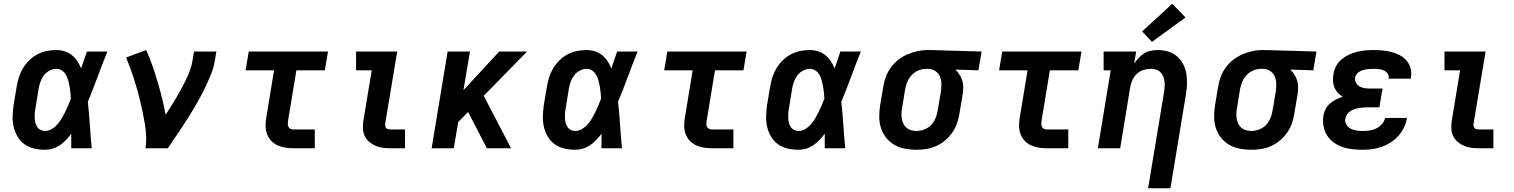

<svg xmlns="http://www.w3.org/2000/svg" viewBox="-20 -797 8140 1032"><path d="M222 8Q193 8 164 1.5Q135 -5 112 -21.5Q89 -38 74.5 -62.5Q60 -87 53.5 -115Q47 -143 48 -173Q49 -203 53 -233L70 -333Q74 -358 82 -383Q90 -408 104 -431Q118 -454 138 -473.5Q158 -493 182 -505.5Q206 -518 232 -523Q258 -528 283 -528Q306 -528 328 -521Q350 -514 367 -500Q384 -486 396 -467.5Q408 -449 416 -429Q424 -451 431.5 -474Q439 -497 447 -520H557Q530 -453 505 -385Q480 -317 452 -250Q459 -188 463 -125.5Q467 -63 473 0H363Q363 -19 363 -38.5Q363 -58 363 -78Q350 -61 335 -45Q320 -29 301.5 -16.5Q283 -4 263 2Q243 8 222 8ZM222 -93Q241 -93 258.5 -103.5Q276 -114 289 -129Q302 -144 312 -161Q322 -178 330.5 -195.5Q339 -213 346.5 -231Q354 -249 361 -267Q360 -283 358.5 -299.5Q357 -316 354 -332.5Q351 -349 346.5 -365Q342 -381 334.5 -394.5Q327 -408 313.5 -417.5Q300 -427 283 -427Q264 -427 245.5 -417Q227 -407 215 -390.5Q203 -374 196.5 -355Q190 -336 187 -317L171 -217Q168 -203 167 -190Q166 -177 166.5 -163.5Q167 -150 170 -138Q173 -126 179.5 -115.5Q186 -105 197.5 -99Q209 -93 222 -93Z M762 0Q767 -32 765.5 -64.5Q764 -97 759 -128.5Q754 -160 747.5 -191Q741 -222 734 -252Q727 -282 718.5 -312Q710 -342 700.5 -371.5Q691 -401 680.5 -430Q670 -459 658 -488L766 -528Q784 -487 799 -444.5Q814 -402 827 -358Q840 -314 851 -270Q862 -226 870 -180Q885 -203 899.5 -226Q914 -249 928 -272.5Q942 -296 955 -320Q968 -344 979.5 -368Q991 -392 1000.5 -417Q1010 -442 1014 -468L1023 -520H1143L1134 -468Q1129 -436 1117 -405.5Q1105 -375 1091 -344.5Q1077 -314 1061.5 -284.5Q1046 -255 1029 -226Q1012 -197 994 -168.5Q976 -140 957.5 -112Q939 -84 920 -56Q901 -28 882 0Z M1557 0Q1535 0 1513 -3.5Q1491 -7 1471.5 -16Q1452 -25 1437.5 -40.5Q1423 -56 1415.5 -76Q1408 -96 1407.5 -118.5Q1407 -141 1411 -163L1453 -419H1300L1317 -520H1743L1726 -419H1573L1528 -146Q1527 -138 1527 -130Q1527 -122 1530.5 -115Q1534 -108 1541.5 -104.5Q1549 -101 1557 -101H1672V0Z M2082 0Q2061 0 2039.5 -2.5Q2018 -5 1999.5 -13Q1981 -21 1965.5 -34Q1950 -47 1941 -65Q1932 -83 1931 -104.5Q1930 -126 1933 -147L1978 -419H1894V-520H2115L2050 -130Q2049 -124 2051 -117.5Q2053 -111 2057.5 -107Q2062 -103 2068.5 -102Q2075 -101 2082 -101H2157V0Z M2300 0 2386 -520H2506L2471 -312L2663 -520H2813L2580 -282L2727 0H2597L2496 -195L2443 -141L2419 0Z M3072 8Q3043 8 3014 1.5Q2985 -5 2962 -21.5Q2939 -38 2924.5 -62.5Q2910 -87 2903.5 -115Q2897 -143 2898 -173Q2899 -203 2903 -233L2920 -333Q2924 -358 2932 -383Q2940 -408 2954 -431Q2968 -454 2988 -473.5Q3008 -493 3032 -505.5Q3056 -518 3082 -523Q3108 -528 3133 -528Q3156 -528 3178 -521Q3200 -514 3217 -500Q3234 -486 3246 -467.5Q3258 -449 3266 -429Q3274 -451 3281.5 -474Q3289 -497 3297 -520H3407Q3380 -453 3355 -385Q3330 -317 3302 -250Q3309 -188 3313 -125.5Q3317 -63 3323 0H3213Q3213 -19 3213 -38.5Q3213 -58 3213 -78Q3200 -61 3185 -45Q3170 -29 3151.5 -16.5Q3133 -4 3113 2Q3093 8 3072 8ZM3072 -93Q3091 -93 3108.5 -103.5Q3126 -114 3139 -129Q3152 -144 3162 -161Q3172 -178 3180.5 -195.5Q3189 -213 3196.5 -231Q3204 -249 3211 -267Q3210 -283 3208.5 -299.5Q3207 -316 3204 -332.5Q3201 -349 3196.5 -365Q3192 -381 3184.5 -394.5Q3177 -408 3163.5 -417.5Q3150 -427 3133 -427Q3114 -427 3095.5 -417Q3077 -407 3065 -390.5Q3053 -374 3046.5 -355Q3040 -336 3037 -317L3021 -217Q3018 -203 3017 -190Q3016 -177 3016.5 -163.5Q3017 -150 3020 -138Q3023 -126 3029.5 -115.5Q3036 -105 3047.5 -99Q3059 -93 3072 -93Z M3807 0Q3785 0 3763 -3.5Q3741 -7 3721.5 -16Q3702 -25 3687.5 -40.5Q3673 -56 3665.5 -76Q3658 -96 3657.5 -118.5Q3657 -141 3661 -163L3703 -419H3550L3567 -520H3993L3976 -419H3823L3778 -146Q3777 -138 3777 -130Q3777 -122 3780.5 -115Q3784 -108 3791.5 -104.5Q3799 -101 3807 -101H3922V0Z M4272 8Q4243 8 4214 1.5Q4185 -5 4162 -21.5Q4139 -38 4124.5 -62.5Q4110 -87 4103.5 -115Q4097 -143 4098 -173Q4099 -203 4103 -233L4120 -333Q4124 -358 4132 -383Q4140 -408 4154 -431Q4168 -454 4188 -473.5Q4208 -493 4232 -505.5Q4256 -518 4282 -523Q4308 -528 4333 -528Q4356 -528 4378 -521Q4400 -514 4417 -500Q4434 -486 4446 -467.5Q4458 -449 4466 -429Q4474 -451 4481.5 -474Q4489 -497 4497 -520H4607Q4580 -453 4555 -385Q4530 -317 4502 -250Q4509 -188 4513 -125.5Q4517 -63 4523 0H4413Q4413 -19 4413 -38.5Q4413 -58 4413 -78Q4400 -61 4385 -45Q4370 -29 4351.5 -16.5Q4333 -4 4313 2Q4293 8 4272 8ZM4272 -93Q4291 -93 4308.5 -103.5Q4326 -114 4339 -129Q4352 -144 4362 -161Q4372 -178 4380.5 -195.5Q4389 -213 4396.5 -231Q4404 -249 4411 -267Q4410 -283 4408.5 -299.5Q4407 -316 4404 -332.5Q4401 -349 4396.5 -365Q4392 -381 4384.5 -394.5Q4377 -408 4363.5 -417.5Q4350 -427 4333 -427Q4314 -427 4295.5 -417Q4277 -407 4265 -390.5Q4253 -374 4246.5 -355Q4240 -336 4237 -317L4221 -217Q4218 -203 4217 -190Q4216 -177 4216.5 -163.5Q4217 -150 4220 -138Q4223 -126 4229.5 -115.5Q4236 -105 4247.5 -99Q4259 -93 4272 -93Z M4904 8Q4873 8 4842.5 2Q4812 -4 4786.5 -19Q4761 -34 4742.5 -57.5Q4724 -81 4715 -109.5Q4706 -138 4706 -170Q4706 -202 4711 -233L4728 -333Q4732 -360 4742 -386Q4752 -412 4769 -435Q4786 -458 4809 -476Q4832 -494 4858 -505Q4884 -516 4911 -522Q4938 -528 4964 -528Q4969 -528 4973 -528Q4977 -528 4981 -528L5256 -520L5239 -419L5115 -423Q5128 -411 5137.5 -396Q5147 -381 5152.5 -363Q5158 -345 5157.5 -325.5Q5157 -306 5154 -287L5137 -187Q5133 -160 5124 -134Q5115 -108 5098.5 -84.5Q5082 -61 5059.5 -42Q5037 -23 5011 -11.5Q4985 0 4958 4Q4931 8 4904 8ZM4906 -93Q4927 -93 4948 -101Q4969 -109 4984.5 -125Q5000 -141 5008.5 -162Q5017 -183 5020 -203L5037 -303Q5040 -324 5040 -345Q5040 -366 5032.5 -384.5Q5025 -403 5008.5 -414.5Q4992 -426 4971 -427H4964Q4963 -427 4961 -427Q4959 -427 4958 -427Q4937 -427 4916.5 -418.5Q4896 -410 4880.5 -393.5Q4865 -377 4857 -357Q4849 -337 4845 -317L4829 -217Q4826 -202 4825.5 -187Q4825 -172 4827.5 -158Q4830 -144 4836 -131.5Q4842 -119 4852.5 -110Q4863 -101 4877 -97Q4891 -93 4906 -93Z M5607 0Q5585 0 5563 -3.5Q5541 -7 5521.5 -16Q5502 -25 5487.5 -40.5Q5473 -56 5465.5 -76Q5458 -96 5457.5 -118.5Q5457 -141 5461 -163L5503 -419H5350L5367 -520H5793L5776 -419H5623L5578 -146Q5577 -138 5577 -130Q5577 -122 5580.5 -115Q5584 -108 5591.5 -104.5Q5599 -101 5607 -101H5722V0Z M6151 215 6237 -303Q6239 -318 6240 -332.5Q6241 -347 6239 -361Q6237 -375 6231.5 -387.5Q6226 -400 6216.5 -409.5Q6207 -419 6193.5 -423Q6180 -427 6166 -427Q6146 -427 6126.5 -421Q6107 -415 6091.5 -401Q6076 -387 6067.5 -368Q6059 -349 6055 -330L6001 0H5881L5950 -419H5912V-520H6087L6076 -455Q6087 -471 6100.5 -485.5Q6114 -500 6131 -510.5Q6148 -521 6167 -524.5Q6186 -528 6205 -528Q6233 -528 6260 -519.5Q6287 -511 6307 -493.5Q6327 -476 6339.5 -452Q6352 -428 6356.5 -400.5Q6361 -373 6360 -344.5Q6359 -316 6354 -287L6271 215ZM6172 -572 6119 -628 6281 -777 6352 -703Z M6704 8Q6673 8 6642.5 2Q6612 -4 6586.5 -19Q6561 -34 6542.5 -57.5Q6524 -81 6515 -109.5Q6506 -138 6506 -170Q6506 -202 6511 -233L6528 -333Q6532 -360 6542 -386Q6552 -412 6569 -435Q6586 -458 6609 -476Q6632 -494 6658 -505Q6684 -516 6711 -522Q6738 -528 6764 -528Q6769 -528 6773 -528Q6777 -528 6781 -528L7056 -520L7039 -419L6915 -423Q6928 -411 6937.5 -396Q6947 -381 6952.5 -363Q6958 -345 6957.5 -325.5Q6957 -306 6954 -287L6937 -187Q6933 -160 6924 -134Q6915 -108 6898.5 -84.5Q6882 -61 6859.5 -42Q6837 -23 6811 -11.5Q6785 0 6758 4Q6731 8 6704 8ZM6706 -93Q6727 -93 6748 -101Q6769 -109 6784.5 -125Q6800 -141 6808.5 -162Q6817 -183 6820 -203L6837 -303Q6840 -324 6840 -345Q6840 -366 6832.5 -384.5Q6825 -403 6808.5 -414.5Q6792 -426 6771 -427H6764Q6763 -427 6761 -427Q6759 -427 6758 -427Q6737 -427 6716.5 -418.5Q6696 -410 6680.5 -393.5Q6665 -377 6657 -357Q6649 -337 6645 -317L6629 -217Q6626 -202 6625.5 -187Q6625 -172 6627.5 -158Q6630 -144 6636 -131.5Q6642 -119 6652.5 -110Q6663 -101 6677 -97Q6691 -93 6706 -93Z M7305 8Q7277 8 7249 5Q7221 2 7195.5 -7Q7170 -16 7148.5 -31.5Q7127 -47 7113 -69Q7099 -91 7094 -118.5Q7089 -146 7093 -173Q7096 -192 7104.5 -209.5Q7113 -227 7128 -240Q7143 -253 7160.5 -262Q7178 -271 7197 -277Q7182 -286 7170.5 -298.5Q7159 -311 7152.5 -327Q7146 -343 7145 -361Q7144 -379 7147 -397Q7150 -419 7161 -440.5Q7172 -462 7190.5 -477.5Q7209 -493 7230.5 -503Q7252 -513 7274.5 -518.5Q7297 -524 7319.5 -526Q7342 -528 7364 -528Q7389 -528 7413.5 -525.5Q7438 -523 7460.5 -517Q7483 -511 7504 -500Q7525 -489 7540 -471.5Q7555 -454 7561.5 -430.5Q7568 -407 7564 -383Q7564 -381 7563.5 -379Q7563 -377 7563 -374H7444Q7444 -375 7444 -376Q7444 -377 7444 -377Q7446 -386 7442.5 -394.5Q7439 -403 7432.5 -409Q7426 -415 7418 -418.5Q7410 -422 7401 -424Q7392 -426 7382.5 -426.5Q7373 -427 7364 -427Q7354 -427 7344.5 -426.5Q7335 -426 7325 -424.5Q7315 -423 7305.5 -420Q7296 -417 7287 -412Q7278 -407 7271.5 -398Q7265 -389 7264 -380Q7261 -365 7268.5 -352Q7276 -339 7288.5 -332Q7301 -325 7316.5 -323Q7332 -321 7347 -321H7411L7394 -220H7330Q7318 -220 7306.5 -219Q7295 -218 7283.5 -216Q7272 -214 7260 -210Q7248 -206 7237.5 -199Q7227 -192 7220 -181.5Q7213 -171 7211 -159Q7208 -142 7216.5 -127.5Q7225 -113 7239.5 -105.5Q7254 -98 7271 -95.5Q7288 -93 7305 -93Q7323 -93 7341.5 -95.5Q7360 -98 7377 -106.5Q7394 -115 7407.5 -129.5Q7421 -144 7425 -163H7543Q7538 -137 7526.5 -112.5Q7515 -88 7497 -67.5Q7479 -47 7455.5 -32Q7432 -17 7407 -8Q7382 1 7356 4.5Q7330 8 7305 8Z M7932 0Q7911 0 7889.5 -2.5Q7868 -5 7849.5 -13Q7831 -21 7815.5 -34Q7800 -47 7791 -65Q7782 -83 7781 -104.5Q7780 -126 7783 -147L7828 -419H7744V-520H7965L7900 -130Q7899 -124 7901 -117.5Q7903 -111 7907.5 -107Q7912 -103 7918.5 -102Q7925 -101 7932 -101H8007V0Z"/></svg>

Font: Iosevka Etoile Oblique
Style: Bold
Weight: 700
Italic angle: -9°
Designer: Belleve Invis
Foundry: Belleve Invis
Version: Version 15.5.2; ttfautohint (v1.8.4)